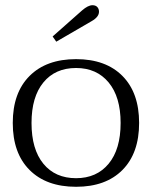

<svg xmlns="http://www.w3.org/2000/svg" viewBox="-20 -707 584 737"><path d="M182 -567 295 -667Q318 -687 335 -687Q347 -687 353.5 -680Q360 -673 360 -662Q360 -642 332 -626L196 -547ZM29 -235Q29 -351 93.5 -415.5Q158 -480 272 -480Q386 -480 450 -415.5Q514 -351 514 -235Q514 -119 450 -54.5Q386 10 272 10Q158 10 93.5 -54.5Q29 -119 29 -235ZM443 -235Q443 -335 397 -390.5Q351 -446 272 -446Q192 -446 146.5 -390.5Q101 -335 101 -235Q101 -134 146.5 -78.5Q192 -23 272 -23Q351 -23 397 -78.5Q443 -134 443 -235Z"/></svg>

Font: Taviraj Light
Style: Regular
Weight: 300
Designer: Katatrad Team
Foundry: CadsonDemak
Version: Version 1.001